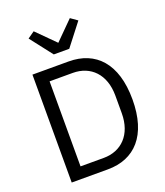

<svg xmlns="http://www.w3.org/2000/svg" viewBox="-167 -1055 1004 1167"><g transform="rotate(-20 335.5 -471.5)"><path d="M257 -769H357L468 -912L424 -943L307 -826L190 -943L146 -912ZM93 -698V0H327C501 0 613 -116 613 -349C613 -582 501 -698 327 -698ZM327 -74H177V-624H327C442 -624 523 -544 523 -406V-292C523 -154 442 -74 327 -74Z"/></g></svg>

Font: Braiins Sans
Style: Regular
Weight: 400
Designer: Mike Abbink, Paul van der Laan, Pieter van Rosmalen, Jiri Chlebus, Lubos Buracinsky
Foundry: Bold Monday, Sudetype
Version: Version 1.000;hotconv 1.0.109;makeotfexe 2.5.65596